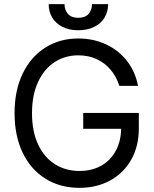

<svg xmlns="http://www.w3.org/2000/svg" viewBox="-20 -904 749 934"><path d="M360.4 -634.8Q296.9 -634.8 246.1 -602.1Q195.3 -569.3 165.5 -505.9Q135.7 -442.4 135.7 -353.5Q135.7 -264.6 165.5 -201.2Q195.3 -137.7 247.6 -105Q299.8 -72.3 366.2 -72.3Q426.8 -72.3 472.7 -98.1Q518.6 -124 543.9 -171.9Q569.3 -219.7 569.3 -282.2L595.7 -277.3H384.8V-354.5H655.3V-278.3Q655.3 -192.4 618.2 -127Q581.1 -61.5 515.6 -25.9Q450.2 9.8 366.2 9.8Q272.5 9.8 201.2 -34.7Q129.9 -79.1 90.3 -161.1Q50.8 -243.2 50.8 -353.5Q50.8 -463.9 90.3 -545.9Q129.9 -627.9 200.2 -672.4Q270.5 -716.8 360.4 -716.8Q434.6 -716.8 496.1 -688Q557.6 -659.2 598.1 -606.9Q638.7 -554.7 651.4 -486.3H560.5Q545.9 -532.2 517.6 -565.4Q489.3 -598.6 449.7 -616.7Q410.2 -634.8 360.4 -634.8ZM360.4 -756.8Q317.4 -756.8 284.7 -772.9Q252 -789.1 234.4 -817.9Q216.8 -846.7 216.8 -883.8H293.9Q293.9 -855.5 310.5 -836.4Q327.1 -817.4 360.4 -817.4Q394.5 -817.4 411.1 -836.4Q427.7 -855.5 427.7 -883.8H505.9Q505.9 -846.7 488.3 -817.9Q470.7 -789.1 437.5 -772.9Q404.3 -756.8 360.4 -756.8Z"/></svg>

Font: Pretendard GOV Variable
Style: Regular
Weight: 400
Designer: Base glyphs from Inter by Rasmus Andersson; Hangul glyphs from Noto Sans CJK(Source Han Sans) by Jang Soo-young and Kang
Foundry: Kil Hyung-jin
Version: Version 1.307;Glyphs 3.2 (3192)